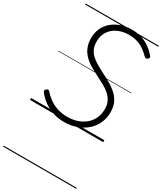

<svg xmlns="http://www.w3.org/2000/svg" viewBox="-345 -1110 1442 1706"><g transform="rotate(30 375.5 -257.5)"><path d="M359 19Q307 19 263 7Q219 -5 183 -25Q147 -45 119 -70Q91 -95 73 -120Q66 -129 67 -136.5Q68 -144 78 -152Q89 -161 96 -160Q103 -159 111 -150Q136 -120 172.5 -93.5Q209 -67 256 -51Q303 -35 359 -35Q416 -35 463 -51Q510 -67 544.5 -96.5Q579 -126 598 -168Q617 -210 617 -261Q617 -305 601.5 -337.5Q586 -370 558.5 -395Q531 -420 493.5 -441Q456 -462 412 -484Q379 -501 347 -518.5Q315 -536 287.5 -557.5Q260 -579 239.5 -606Q219 -633 207 -667.5Q195 -702 195 -747Q195 -804 216 -849.5Q237 -895 275 -927Q313 -959 364 -976.5Q415 -994 475 -994Q532 -994 578 -978.5Q624 -963 661 -936Q698 -909 728 -874Q736 -866 735 -858.5Q734 -851 725 -842Q717 -835 708.5 -835Q700 -835 692 -842Q664 -870 633.5 -892.5Q603 -915 564 -928Q525 -941 473 -941Q425 -941 384.5 -927Q344 -913 314.5 -887.5Q285 -862 269 -826.5Q253 -791 253 -747Q253 -704 266.5 -673Q280 -642 304.5 -618.5Q329 -595 363 -574.5Q397 -554 438 -533Q483 -511 525 -487Q567 -463 601 -432.5Q635 -402 655 -361Q675 -320 675 -262Q675 -201 651.5 -149.5Q628 -98 585.5 -60.5Q543 -23 485.5 -2Q428 19 359 19ZM0 469H751V479H0ZM0 -20H751V0H0ZM0 -505H751V-500H0ZM0 -989H751V-979H0Z"/></g></svg>

Font: Playwrite DE VA Guides
Style: Regular
Weight: 400
Designer: Veronika Burian, José Scaglione
Foundry: TypeTogether
Version: Version 1.003